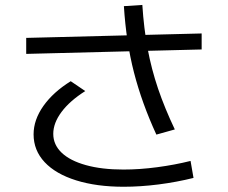

<svg xmlns="http://www.w3.org/2000/svg" viewBox="-20 -751 904 762"><path d="M113.3 -217.8Q113.3 -275.4 152.3 -330.6Q191.4 -385.7 260.7 -428.7L318.4 -389.6Q256.8 -350.6 224.1 -306.6Q191.4 -262.7 191.4 -219.7Q191.4 -176.8 224.6 -145Q257.8 -113.3 320.8 -95.7Q383.8 -78.1 469.7 -78.1Q534.2 -78.1 604 -87.4Q673.8 -96.7 736.3 -112.3L748 -44.9Q681.6 -28.3 609.4 -19Q537.1 -9.8 470.7 -9.8Q363.3 -9.8 282.2 -35.2Q201.2 -60.5 157.2 -107.4Q113.3 -154.3 113.3 -217.8ZM84 -600.6 780.3 -618.2V-554.7L84 -537.1ZM471.7 -726.6 544.9 -731.4Q550.8 -638.7 565.9 -557.6Q581.1 -476.6 607.4 -398.9Q633.8 -321.3 673.8 -237.3L600.6 -216.8Q543 -341.8 511.7 -463.4Q480.5 -585 471.7 -726.6Z"/></svg>

Font: Pretendard GOV Variable
Style: Regular
Weight: 400
Designer: Base glyphs from Inter by Rasmus Andersson; Hangul glyphs from Noto Sans CJK(Source Han Sans) by Jang Soo-young and Kang
Foundry: Kil Hyung-jin
Version: Version 1.307;Glyphs 3.2 (3192)